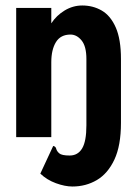

<svg xmlns="http://www.w3.org/2000/svg" viewBox="-20 -500 490 700"><path d="M244 180Q217 180 184 168Q151 156 127 133L174 32Q183 34 185 42.5Q187 51 196 59Q205 67 234 67Q264 67 279.5 41Q295 15 295 -43V-285Q295 -331 277.5 -352.5Q260 -374 237 -374Q201 -374 184 -346.5Q167 -319 167 -273V0H39V-471H167V-415Q186 -444 216 -462Q246 -480 280 -480Q319 -480 351 -461.5Q383 -443 402 -400Q421 -357 421 -285V-52Q421 31 397 82Q373 133 333 156.5Q293 180 244 180Z"/></svg>

Font: Inconsolata SemiCondensed Black
Style: Regular
Weight: 900
Width: 4
Monospace: yes
Designer: Raph Levien, Cyreal, Brenton Simpson
Foundry: Raph Levien, Cyreal, Google
Version: Version 3.001; ttfautohint (v1.8.2.53-6de2)